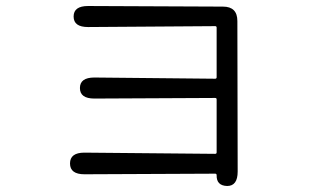

<svg xmlns="http://www.w3.org/2000/svg" viewBox="-20 -566 1040 639"><path d="M736 53Q700 52 701 17Q701 12 696 12L261 14Q213 14 213 -22Q213 -58 261 -58L696 -54Q701 -54 701 -59V-235Q701 -240 696 -240L294 -238Q246 -238 246 -273Q246 -308 294 -308L696 -304Q701 -304 701 -309V-474Q701 -479 696 -479L273 -476Q225 -476 225 -511Q225 -546 273 -546L722 -544Q770 -544 770 -496L771 5Q771 53 736 53Z"/></svg>

Font: Resource Han Rounded KR Normal
Style: Regular
Weight: 350
Designer: Cyano Hao (round all glyphs); Ryoko NISHIZUKA 西塚涼子 (kana, bopomofo & ideographs); Paul D. Hunt (Latin, Greek & Cyrillic)
Foundry: Cyano Hao
Version: 0.990